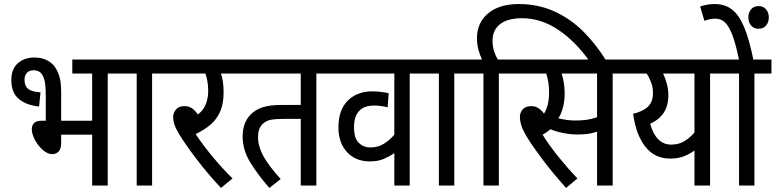

<svg xmlns="http://www.w3.org/2000/svg" viewBox="-20 -916 3829 948"><path d="M149 -632Q212 -632 247 -591Q262 -572 272 -542.5Q282 -513 282 -461V-320H435V-553H337V-622H596V-553H512V0H435V-251H282V-212Q282 -181 269.5 -168Q257 -155 238 -155Q215 -155 191.5 -175.5Q168 -196 152.5 -225Q137 -254 137 -279Q137 -296 148 -308Q159 -320 188 -320H206V-439Q206 -483 202.5 -505.5Q199 -528 191 -542Q184 -557 172 -563Q160 -569 146 -569Q124 -569 112.5 -556Q101 -543 101 -522Q101 -492 118.5 -477.5Q136 -463 180 -460L173 -390Q111 -396 73.5 -427Q36 -458 36 -521Q36 -576 68.5 -604Q101 -632 149 -632Z M731 -553V0H655V-553H583V-622H815V-553Z M1128 -35 1071 12Q1024 -38 982.5 -89.5Q941 -141 910 -185Q879 -229 863 -256Q846 -285 840.5 -303.5Q835 -322 835 -339Q835 -358 848.5 -375Q862 -392 892 -392Q912 -392 927.5 -381.5Q943 -371 957 -351Q1008 -388 1008 -469Q1008 -492 1004 -515Q1000 -538 994 -553H803V-622H1154V-553H1071Q1077 -537 1080.5 -513.5Q1084 -490 1084 -459Q1084 -403 1066.5 -364Q1049 -325 1017.5 -299Q986 -273 946 -254Q981 -201 1029.5 -142.5Q1078 -84 1128 -35Z M1542 -553V0H1465V-329H1383Q1337 -329 1315 -324Q1293 -319 1278 -305Q1265 -293 1259.5 -276.5Q1254 -260 1254 -238Q1254 -195 1279.5 -147Q1305 -99 1366 -32L1310 12Q1254 -52 1216 -113.5Q1178 -175 1178 -242Q1178 -309 1216 -349Q1240 -374 1276 -386Q1312 -398 1375 -398H1465V-553H1141V-622H1626V-553Z M2088 -553H2003V0H1927V-160Q1904 -144 1875 -131.5Q1846 -119 1806 -119Q1736 -119 1693.5 -165Q1651 -211 1651 -287Q1651 -373 1697 -419Q1743 -465 1819 -465Q1840 -465 1863 -462Q1886 -459 1899 -456L1894 -386Q1878 -390 1861.5 -392.5Q1845 -395 1827 -395Q1779 -395 1753.5 -368.5Q1728 -342 1728 -288Q1728 -233 1751.5 -210.5Q1775 -188 1808 -188Q1847 -188 1876 -206.5Q1905 -225 1927 -251V-553H1614V-622H2088Z M2223 -553V0H2147V-553H2075V-622H2307V-553Z M2367 -553H2295V-622H2360Q2350 -643 2342.5 -669.5Q2335 -696 2335 -727Q2335 -804 2390 -850Q2445 -896 2541 -896Q2637 -896 2716.5 -860Q2796 -824 2859.5 -761Q2923 -698 2974 -615H2890Q2820 -713 2735.5 -769.5Q2651 -826 2557 -826Q2487 -826 2449.5 -797Q2412 -768 2412 -715Q2412 -684 2420 -661.5Q2428 -639 2438 -622H2527V-553H2443V0H2367Z M3005 -553V0H2928V-266Q2905 -258 2882.5 -255Q2860 -252 2831 -252Q2795 -252 2759 -259.5Q2723 -267 2698 -278Q2680 -262 2659 -251Q2692 -198 2738 -141Q2784 -84 2831 -35L2775 12Q2708 -63 2659.5 -127.5Q2611 -192 2582 -239Q2562 -272 2554.5 -295.5Q2547 -319 2547 -339Q2547 -359 2560.5 -375.5Q2574 -392 2604 -392Q2622 -392 2637.5 -382.5Q2653 -373 2666 -355Q2691 -394 2691 -459Q2691 -513 2677 -553H2515V-622H3089V-553ZM2821 -321Q2852 -321 2876.5 -324.5Q2901 -328 2928 -337V-553H2753Q2767 -513 2768 -457Q2768 -417 2759.5 -385Q2751 -353 2737 -332Q2756 -327 2777.5 -324Q2799 -321 2821 -321Z M3570 -622V-553H3486V0H3409V-173Q3386 -156 3357 -144.5Q3328 -133 3289 -133Q3212 -133 3166 -192Q3120 -251 3106 -354Q3155 -366 3179.5 -389.5Q3204 -413 3204 -458Q3204 -486 3194.5 -510.5Q3185 -535 3173 -553H3076V-622ZM3190 -305Q3219 -202 3294 -202Q3331 -202 3359 -219Q3387 -236 3409 -262V-553H3254Q3266 -528 3273 -500.5Q3280 -473 3280 -446Q3280 -393 3256.5 -358.5Q3233 -324 3190 -305Z M3705 -553V0H3629V-553H3557V-622H3789V-553ZM3630 -615Q3614 -695 3597 -740.5Q3580 -786 3560 -805Q3540 -824 3513 -824Q3497 -824 3483.5 -821Q3470 -818 3458 -813L3437 -884Q3455 -890 3472.5 -893Q3490 -896 3510 -896Q3558 -896 3593 -870Q3628 -844 3654 -782.5Q3680 -721 3701 -615ZM3675 -830Q3675 -854 3688.5 -870Q3702 -886 3725 -886Q3749 -886 3762.5 -870Q3776 -854 3776 -830Q3776 -806 3762.5 -790Q3749 -774 3725 -774Q3702 -774 3688.5 -790Q3675 -806 3675 -830Z"/></svg>

Font: Noto Sans Devanagari Condensed
Style: Regular
Weight: 400
Width: 3
Designer: Jelle Bosma - Monotype Design Team
Foundry: Monotype Imaging Inc.
Version: Version 2.004; ttfautohint (v1.8.4.7-5d5b)